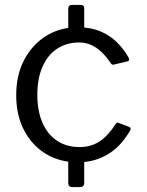

<svg xmlns="http://www.w3.org/2000/svg" viewBox="-20 -762 598 782"><path d="M323 -17Q323 0 305 0H275Q258 0 258 -16V-127Q258 -142 274 -142H309Q323 -142 323 -129V-17ZM323 -618Q323 -600 305 -600H275Q258 -600 258 -616V-727Q258 -742 274 -742H309Q323 -742 323 -729V-618ZM297 -651Q349 -651 388.5 -634.5Q428 -618 456.5 -589.5Q485 -561 504 -527Q510 -515 499 -512L444 -499Q437 -496 431 -505Q411 -534 391.5 -552Q372 -570 350 -579.5Q328 -589 302 -589Q251 -589 212.5 -563.5Q174 -538 153 -490Q132 -442 132 -376Q132 -309 153.5 -261Q175 -213 213.5 -188Q252 -163 304 -163Q352 -163 387 -187Q422 -211 451 -257Q454 -262 456.5 -262.5Q459 -263 464 -261L507 -245Q514 -242 511 -232Q496 -206 476 -182Q456 -158 429.5 -140Q403 -122 370 -111.5Q337 -101 297 -101Q223 -101 166.5 -135.5Q110 -170 78 -231.5Q46 -293 46 -374Q46 -456 78.5 -518Q111 -580 167.5 -615.5Q224 -651 297 -651Z"/></svg>

Font: Libre Franklin Thin
Style: Regular
Weight: 400
Version: Version 3.000